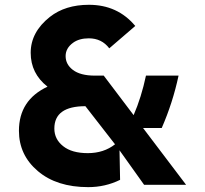

<svg xmlns="http://www.w3.org/2000/svg" viewBox="-20 -767 851 797"><path d="M752.4 0H578.1L476.1 -143.1L478.5 -20.5Q417 9.8 346.2 9.8Q215.3 9.8 137 -56.9Q58.6 -123.5 58.6 -224.1Q58.6 -351.6 177.2 -407.2Q107.4 -461.9 107.4 -547.9Q107.4 -633.8 187 -696.8Q251 -747.1 349.1 -747.1Q468.3 -747.1 541.5 -659.2L433.6 -566.4Q402.3 -607.9 348.6 -607.9Q308.6 -607.9 283.2 -589.4Q252.4 -566.9 252.4 -534.2Q252.4 -500 282.2 -477.1Q313.5 -453.1 373.5 -453.1H410.6L534.7 -289.1Q566.9 -363.3 585.9 -453.1H721.2Q697.3 -340.8 651.4 -235.8H573.7ZM334.5 -326.2Q205.6 -326.2 205.6 -233.4Q205.6 -189 242.2 -160.2Q278.3 -131.3 344.5 -131.3Q410.6 -131.3 457.5 -168Z"/></svg>

Font: Newest Shape
Style: Bold
Weight: 700
Designer: Wojciech Kalinowski "wmk69" (wmk69@o2.pl)
Foundry: Wojciech Kalinowski "wmk69" (wmk69@o2.pl)
Version: Version 1.0.0; 2022-02-24